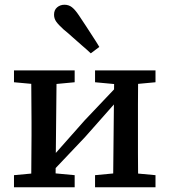

<svg xmlns="http://www.w3.org/2000/svg" viewBox="-20 -790 715 810"><path d="M39 0V-51L147 -61H188L295 -51V0ZM381 0V-51L487 -61H528L636 -51V0ZM111 0Q112 -30 112 -67.5Q112 -105 112.5 -144Q113 -183 113 -218V-275Q113 -310 112.5 -349Q112 -388 112 -426Q112 -464 111 -493H219L214 0ZM193 -58 171 -116H190L337 -282L484 -437L503 -377H485L339 -212ZM457 0 462 -493H563Q563 -464 562.5 -426Q562 -388 562 -349Q562 -310 562 -275V-218Q562 -183 562 -144Q562 -105 562.5 -67.5Q563 -30 563 0ZM39 -443V-493H295V-443L189 -433H148ZM381 -443V-493H636V-443L529 -433H488ZM399 -592 363 -565Q345 -582 326 -598Q307 -614 288 -631.5Q269 -649 248 -666Q226 -686 217 -699Q208 -712 208 -728Q208 -748 221 -759Q234 -770 252 -770Q270 -770 283.5 -759.5Q297 -749 313 -725Q329 -702 343.5 -679Q358 -656 372 -635Q386 -614 399 -592Z"/></svg>

Font: Source Serif 4 Medium
Style: Regular
Weight: 500
Designer: Frank Grießhammer
Foundry: Adobe Systems Incorporated
Version: Version 4.004;hotconv 1.0.116;makeotfexe 2.5.65601